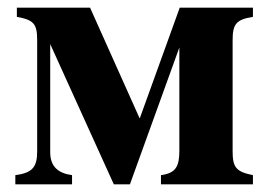

<svg xmlns="http://www.w3.org/2000/svg" viewBox="-20 -481 697 501"><path d="M400 0H640V-24C595 -33 587 -45 587 -87V-376C587 -418 596 -430 640 -437V-461H449L345 -173H344L215 -461H24V-437C68 -429 77 -419 77 -376V-87C77 -46 66 -30 20 -24V0H168V-24C131 -29 111 -47 111 -84V-366L277 0H319L448 -357V-87C448 -46 438 -29 400 -24Z"/></svg>

Font: XITS Math
Style: Bold
Weight: 700
Designer: MicroPress Inc., with final additions and corrections provided by Coen Hoffman, Elsevier (retired)
Version: Version 1.302